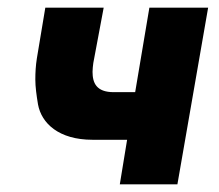

<svg xmlns="http://www.w3.org/2000/svg" viewBox="-20 -480 571 500"><path d="M221 -116H311L292 0H442L522 -460H369L332 -240H276C231 -240 221 -264 221 -293C221 -300 222 -308 223 -316L250 -460H98L76 -328C73 -309 72 -291 72 -273C72 -254 75 -232 79 -208C88 -159 133 -116 221 -116Z"/></svg>

Font: Jost
Style: Bold Italic
Weight: 700
Italic angle: -5°
Version: Version 3.710